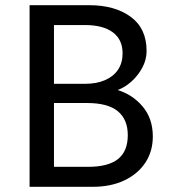

<svg xmlns="http://www.w3.org/2000/svg" viewBox="-20 -720 666 740"><path d="M94 0V-700H324Q422.5 -700 483.8 -655.2Q545 -610.5 545 -523.5Q545 -490 528.5 -459.2Q512 -428.5 486.2 -405.5Q460.5 -382.5 433 -373Q490.5 -356 529.8 -309.5Q569 -263 569 -194Q569 -137.5 540.8 -94Q512.5 -50.5 460.2 -25.2Q408 0 336.5 0ZM188 -77H319.5Q397 -77 434.8 -107Q472.5 -137 472.5 -199Q472.5 -259.5 434.2 -291.2Q396 -323 315 -323H188ZM188 -397H308.5Q352 -397 384.5 -411Q417 -425 434.8 -451.2Q452.5 -477.5 452.5 -514.5Q452.5 -567.5 414.8 -595.5Q377 -623.5 307 -623.5H188Z"/></svg>

Font: Geologica Cursive Light
Style: Regular
Weight: 300
Designer: Sindre Bremnes, Frode Helland
Foundry: Monokrom Skriftforlag AS
Version: Version 1.010;gftools[0.9.28]